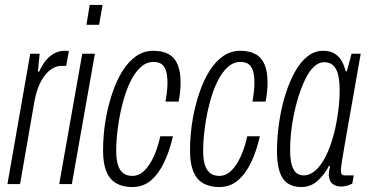

<svg xmlns="http://www.w3.org/2000/svg" viewBox="-20 -743 1487 775"><path d="M10 0 102 -526H140L133 -454H138Q152 -485 169 -503.5Q186 -522 204 -530Q222 -538 239 -538Q244 -538 248.5 -538Q253 -538 258 -536L247 -477H227Q211 -477 195 -468.5Q179 -460 164 -442.5Q149 -425 137.5 -398Q126 -371 119 -334L61 0Z M329 -643 342 -723H394L380 -643ZM219 0 312 -526H363L270 0Z M513 12Q476 12 449.5 -3Q423 -18 409.5 -50.5Q396 -83 396 -135Q396 -169 399 -202.5Q402 -236 408 -269Q418 -322 434.5 -370.5Q451 -419 474.5 -456.5Q498 -494 529 -516Q560 -538 599 -538Q636 -538 660.5 -524.5Q685 -511 697 -482.5Q709 -454 709 -408Q709 -394 707 -372.5Q705 -351 701 -333H648Q651 -348 653.5 -370Q656 -392 656 -407Q656 -437 650.5 -456Q645 -475 632.5 -484Q620 -493 599 -493Q571 -493 547.5 -471.5Q524 -450 506 -413Q488 -376 475 -326Q466 -292 460.5 -259Q455 -226 452 -195Q449 -164 449 -135Q449 -100 456 -77.5Q463 -55 477.5 -44Q492 -33 514 -33Q541 -33 562.5 -54Q584 -75 600.5 -111Q617 -147 627 -193H678Q665 -135 643 -88.5Q621 -42 589.5 -15Q558 12 513 12Z M864 12Q827 12 800.5 -3Q774 -18 760.5 -50.5Q747 -83 747 -135Q747 -169 750 -202.5Q753 -236 759 -269Q769 -322 785.5 -370.5Q802 -419 825.5 -456.5Q849 -494 880 -516Q911 -538 950 -538Q987 -538 1011.5 -524.5Q1036 -511 1048 -482.5Q1060 -454 1060 -408Q1060 -394 1058 -372.5Q1056 -351 1052 -333H999Q1002 -348 1004.5 -370Q1007 -392 1007 -407Q1007 -437 1001.5 -456Q996 -475 983.5 -484Q971 -493 950 -493Q922 -493 898.5 -471.5Q875 -450 857 -413Q839 -376 826 -326Q817 -292 811.5 -259Q806 -226 803 -195Q800 -164 800 -135Q800 -100 807 -77.5Q814 -55 828.5 -44Q843 -33 865 -33Q892 -33 913.5 -54Q935 -75 951.5 -111Q968 -147 978 -193H1029Q1016 -135 994 -88.5Q972 -42 940.5 -15Q909 12 864 12Z M1196 12Q1163 12 1141 -3Q1119 -18 1108.5 -50.5Q1098 -83 1098 -133Q1098 -188 1106.5 -247Q1115 -306 1131 -358Q1147 -410 1169 -450.5Q1191 -491 1220 -514.5Q1249 -538 1284 -538Q1313 -538 1331 -526.5Q1349 -515 1359.5 -496.5Q1370 -478 1375 -455H1380L1399 -526H1436L1415 -407Q1411 -382 1403.5 -341Q1396 -300 1388 -254Q1380 -208 1372.5 -165.5Q1365 -123 1360.5 -93.5Q1356 -64 1356 -56Q1356 -45 1359 -40Q1362 -35 1375 -35H1408L1402 -2Q1393 3 1380.5 6.5Q1368 10 1357 10Q1338 10 1323.5 0Q1309 -10 1307 -37Q1307 -44 1308.5 -53Q1310 -62 1312 -72L1308 -74Q1292 -41 1263.5 -14.5Q1235 12 1196 12ZM1206 -35Q1227 -35 1246.5 -49.5Q1266 -64 1282 -89.5Q1298 -115 1311 -149.5Q1324 -184 1333 -224Q1339 -252 1343 -278.5Q1347 -305 1349 -330Q1351 -355 1351 -378Q1351 -415 1345 -440.5Q1339 -466 1325 -479Q1311 -492 1289 -492Q1267 -492 1247.5 -474Q1228 -456 1212.5 -424Q1197 -392 1184 -351Q1173 -315 1165.5 -277.5Q1158 -240 1154.5 -204.5Q1151 -169 1151 -137Q1151 -85 1164.5 -60Q1178 -35 1206 -35Z"/></svg>

Font: Archivo ExtraCondensed ExtraLight
Style: Italic
Weight: 250
Width: 2
Italic angle: -10°
Designer: Hector Gatti
Foundry: Omnibus-Type
Version: Version 2.001